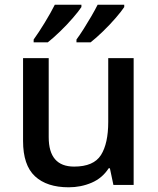

<svg xmlns="http://www.w3.org/2000/svg" viewBox="-20 -786 671 816"><path d="M548 -539V0H462L447 -71H442Q415 -29 369.5 -9.5Q324 10 272 10Q179 10 128.5 -37Q78 -84 78 -187V-539H187V-203Q187 -78 295 -78Q378 -78 409 -127Q440 -176 440 -268V-539ZM508 -756Q497 -739 472 -710Q447 -681 417.5 -652.5Q388 -624 365 -606H305V-618Q319 -637 335.5 -663Q352 -689 368 -716.5Q384 -744 395 -766H508ZM326 -756Q315 -739 290 -710Q265 -681 235.5 -652.5Q206 -624 183 -606H123V-618Q144 -647 170 -689.5Q196 -732 213 -766H326Z"/></svg>

Font: Noto Sans Sora Sompeng Medium
Style: Regular
Weight: 500
Designer: Monotype Design Team. David Williams.
Foundry: Monotype Imaging Inc.
Version: Version 2.101; ttfautohint (v1.8.4.7-5d5b)